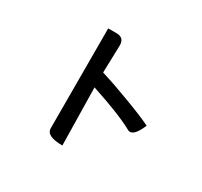

<svg xmlns="http://www.w3.org/2000/svg" viewBox="-165 -1005 1330 1263"><g transform="rotate(30 500.0 -373.0)"><path d="M442 36Q319 36 319 -24L318 -782H381Q441 -782 440 -722L434 -514Q536 -483 659 -436Q783 -390 857 -354Q812 -245 766 -268Q662 -326 434 -401L442 36Z"/></g></svg>

Font: Swei Half Moon CJK SC
Style: Medium
Weight: 500
Version: Version 2.071